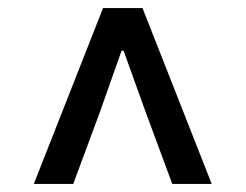

<svg xmlns="http://www.w3.org/2000/svg" viewBox="-20 -773 610 477"><path d="M64 -316H162L229 -497L282 -647H287L341 -497L408 -316H506L334 -753H236Z"/></svg>

Font: Kinto Sans Med
Style: Regular
Weight: 500
Designer: Authors: Ryoko NISHIZUKA  (kana & ideographs); Paul D. Hunt (Latin, Greek & Cyrillic); Wenlong ZHANG  (bopomofo); Sandol
Foundry: Adobe Systems Incorporated, ookami Inc.
Version: Version 0.001